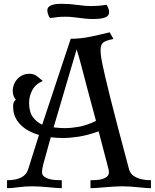

<svg xmlns="http://www.w3.org/2000/svg" viewBox="-20 -990 814 1010"><path d="M485 -354Q456 -460 438 -529Q420 -598 409 -640Q398 -682 392 -702Q386 -722 383 -730L262 -320Q279 -318 294 -317Q309 -316 322 -316Q354 -316 394.5 -323Q435 -330 485 -354ZM659 -99Q667 -70 698 -56Q729 -42 774 -42V0Q762 0 744.5 -1.5Q727 -3 706.5 -5Q686 -7 664.5 -8.5Q643 -10 624 -10Q605 -10 580.5 -8.5Q556 -7 532.5 -5Q509 -3 488.5 -1.5Q468 0 456 0V-42Q471 -42 488 -43Q505 -44 519.5 -48.5Q534 -53 543.5 -61.5Q553 -70 553 -85Q553 -89 551.5 -97Q550 -105 544 -127Q538 -149 527.5 -189.5Q517 -230 499 -299Q439 -278 393.5 -271Q348 -264 310 -264Q296 -264 280 -265Q264 -266 247 -268L211 -138Q206 -121 203.5 -107Q201 -93 201 -85Q201 -70 212 -61.5Q223 -53 238.5 -48.5Q254 -44 272 -43Q290 -42 305 -42V0Q293 0 275 -1.5Q257 -3 235.5 -5Q214 -7 192 -8.5Q170 -10 151 -10Q113 -10 76.5 -5Q40 0 17 0V-42Q62 -42 90.5 -56Q119 -70 128 -99L185 -280Q157 -288 132 -301.5Q107 -315 88.5 -333.5Q70 -352 59.5 -375.5Q49 -399 49 -429Q49 -445 52.5 -452Q56 -459 63 -465Q47 -485 47 -512Q47 -529 53.5 -545.5Q60 -562 71.5 -574.5Q83 -587 99 -594.5Q115 -602 135 -602Q145 -602 153.5 -599.5Q162 -597 169.5 -592.5Q177 -588 185.5 -580.5Q194 -573 205 -564Q167 -548 150 -516Q133 -484 133 -449Q133 -401 153 -374Q173 -347 202 -334L352 -786Q403 -786 456 -797Q509 -808 557 -820L577 -785Q535 -777 522 -765.5Q509 -754 509 -726Q509 -716 510.5 -701Q512 -686 517.5 -658.5Q523 -631 533 -588Q543 -545 559.5 -478.5Q576 -412 600.5 -319Q625 -226 659 -99ZM324 -902Q309 -902 299.5 -901.5Q290 -901 282 -900Q274 -899 265 -897.5Q256 -896 243 -895Q238 -901 233.5 -913Q229 -925 229 -936Q229 -970 304 -970Q346 -970 388 -964Q430 -958 458 -958Q475 -958 496.5 -959.5Q518 -961 540 -965Q545 -959 549.5 -947.5Q554 -936 554 -926Q554 -906 533 -898Q512 -890 470 -890Q447 -890 429.5 -892Q412 -894 395.5 -896Q379 -898 362.5 -900Q346 -902 324 -902Z"/></svg>

Font: Milonga
Style: Regular
Weight: 400
Designer: Pablo Impallari, Brenda Gallo, Rodrigo Fuenzalida
Foundry: Pablo Impallari, Brenda Gallo, Rodrigo Fuenzalida
Version: Version 1.000; ttfautohint (v0.93) -l 8 -r 50 -G 200 -x 14 -